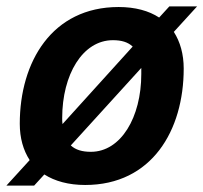

<svg xmlns="http://www.w3.org/2000/svg" viewBox="-30 -568 638 602"><path d="M-10 14H77L109 -21C142 0 185 12 237 12C446 12 546 -159 546 -353C546 -398 535 -437 515 -468L588 -548H501L469 -513C437 -534 394 -546 342 -546C133 -546 32 -374 32 -180C32 -135 43 -97 63 -66ZM165 -198C165 -334 229 -442 324 -442C351 -442 371 -436 386 -422L166 -179C165 -185 165 -191 165 -198ZM255 -92C228 -92 207 -98 192 -112L413 -355C413 -349 413 -343 413 -336C413 -200 349 -92 255 -92Z"/></svg>

Font: Geist SemiBold
Style: Italic
Weight: 600
Italic angle: -12°
Designer: Basement.studio, Andrés Briganti, Mateo Zaragoza
Foundry: Basement.studio, Vercel, Andrés Briganti, Guido Ferreyra, Mateo Zaragoza
Version: Version 1.500